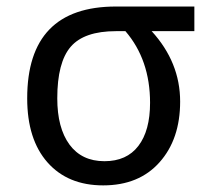

<svg xmlns="http://www.w3.org/2000/svg" viewBox="-20 -556 640 586"><path d="M573.2 -536.1V-460.9H442.9Q529.8 -365.7 529.8 -246.1Q529.8 -131.3 467 -60.8Q404.3 9.8 294.9 9.8Q187 9.8 125 -60.3Q63 -130.4 63 -255.9Q63 -536.1 334 -536.1ZM362.8 -460.9H334Q236.8 -460.9 195.8 -413.3Q154.8 -365.7 154.8 -255.9Q154.8 -165.5 192.1 -114.7Q229.5 -64 298.8 -64Q366.7 -64 402.3 -110.6Q438 -157.2 438 -242.2Q438 -373.5 362.8 -460.9Z"/></svg>

Font: Apple Sans Adjectives
Style: Regular
Weight: 400
Monospace: yes
Foundry: Apple Sans Adjectives
Version: Version 0.01